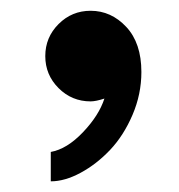

<svg xmlns="http://www.w3.org/2000/svg" viewBox="-20 -175 335 360"><path d="M149.9 -154.8Q188.5 -154.8 216.8 -124.5Q245.1 -94.2 245.1 -40Q245.1 1.5 228.5 40.3Q211.9 79.1 186.5 106Q161.1 132.8 131.3 148.9Q101.6 165 75.2 165V109.9Q105.5 104.5 135.5 73Q165.5 41.5 175.8 9.8Q159.7 15.1 149.9 15.1Q114.7 15.1 89.8 -9.8Q64.9 -34.7 64.9 -69.8Q64.9 -105 89.8 -129.9Q114.7 -154.8 149.9 -154.8Z"/></svg>

Font: Miedinger*
Style: Bold
Weight: 700
Version: Version 001.000